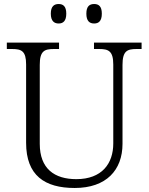

<svg xmlns="http://www.w3.org/2000/svg" viewBox="-20 -926 740 956"><path d="M449 -809C471 -809 487 -821 487 -858C487 -895 471 -906 449 -906C426 -906 410 -895 410 -858C410 -821 426 -809 449 -809ZM272 -809C294 -809 310 -821 310 -858C310 -895 294 -906 272 -906C250 -906 233 -895 233 -858C233 -821 250 -809 272 -809ZM352 10C509 10 590 -79 590 -210V-603C590 -672 613 -682 660 -682H685V-714H448V-682H474C520 -682 544 -672 544 -605V-212C544 -111 487 -34 360 -34C251 -34 178 -86 178 -210V-603C178 -672 201 -682 248 -682H274V-714H14V-682H40C87 -682 110 -672 110 -605V-215C110 -52 203 10 352 10Z"/></svg>

Font: Noto Serif Bengali Light
Style: Regular
Weight: 300
Designer: Juan Bruce, Universal Thirst, Indian Type Foundry and the Monotype Design Team.
Foundry: Monotype Imaging Inc.
Version: Version 2.003